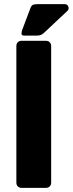

<svg xmlns="http://www.w3.org/2000/svg" viewBox="-20 -907 351 927"><path d="M98 -735Q84 -735 84 -744Q84 -753 87 -762L127 -868Q132 -882 141 -884.5Q150 -887 164 -887H292Q306 -887 310 -875Q314 -863 306 -855L192 -748Q184 -741 176.5 -738Q169 -735 155 -735ZM84 0Q73 0 66 -7Q59 -14 59 -25V-685Q59 -696 66 -703Q73 -710 84 -710H202Q213 -710 220 -703Q227 -696 227 -685V-25Q227 -14 220 -7Q213 0 202 0Z"/></svg>

Font: Fz Rubik
Style: Bold
Weight: 700
Designer: Hubert and Fischer
Foundry: Hubert and Fischer
Version: Vit hóa bi FontZin.com